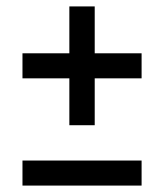

<svg xmlns="http://www.w3.org/2000/svg" viewBox="-20 -555 510 598"><path d="M50 -389H421V-311H50ZM196 -535H275V-165H196ZM50 -55H421V23H50Z"/></svg>

Font: Pathway Extreme Condensed SemiBold
Style: Regular
Weight: 600
Width: 3
Version: Version 1.001;gftools[0.9.26]